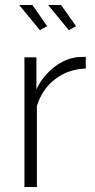

<svg xmlns="http://www.w3.org/2000/svg" viewBox="-20 -750 381 770"><path d="M256 -629 173 -730H225L285 -645ZM140 -629 57 -730H110L169 -645ZM324 -522V-475Q254 -473 201.5 -433Q149 -393 128 -325V0H78V-520H126V-392Q153 -447 198 -481.5Q243 -516 293 -521Q306 -522 324 -522Z"/></svg>

Font: Raleway
Style: Light
Weight: 300
Designer: Matt McInerney, Pablo Impallari, Rodrigo Fuenzalida
Foundry: Matt McInerney, Pablo Impallari, Rodrigo Fuenzalida
Version: Version 3.000